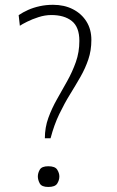

<svg xmlns="http://www.w3.org/2000/svg" viewBox="-20 -759 480 788"><path d="M164.1 -191.4Q164.1 -235.8 178.5 -275.4Q192.9 -314.9 213.9 -351.8Q234.9 -388.7 255.9 -426.3Q276.9 -463.9 291.3 -504.4Q305.7 -544.9 305.7 -591.3Q305.7 -647.9 274.9 -672.6Q244.1 -697.3 190.9 -697.3Q164.6 -697.3 138.2 -688.7Q111.8 -680.2 91.3 -669.9Q70.8 -659.7 61.5 -653.3L56.6 -696.8Q73.7 -708.5 95.5 -718.3Q117.2 -728 143.1 -733.6Q168.9 -739.3 197.8 -739.3Q243.7 -739.3 279.1 -721.2Q314.5 -703.1 334.7 -670.9Q355 -638.7 355 -595.2Q355 -551.8 342.5 -515.1Q330.1 -478.5 310.3 -443.8Q290.5 -409.2 267.6 -372.1Q244.6 -335 223.4 -291Q202.1 -247.1 187.5 -191.4ZM178.2 8.3Q150.9 8.3 143.1 -6.3Q135.3 -21 135.3 -34.7Q135.3 -48.8 143.3 -62.7Q151.4 -76.7 178.2 -76.7Q206.1 -76.7 214.8 -62.7Q223.6 -48.8 223.6 -34.7Q223.6 -19.5 214.8 -5.6Q206.1 8.3 178.2 8.3Z"/></svg>

Font: Comme Thin
Style: Regular
Weight: 250
Version: Version 1.000;gftools[0.9.27]